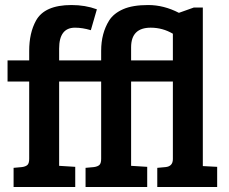

<svg xmlns="http://www.w3.org/2000/svg" viewBox="-20 -743 912 763"><path d="M786 -713V-83L843 -80V0H605V-76L638 -79Q667 -82 667 -111V-419H501V-84L565 -80V0H320V-76L353 -79Q368 -81 375 -87.5Q382 -94 382 -112V-419H215V-84L279 -80V0H34V-76L67 -79Q82 -81 89 -87.5Q96 -94 96 -112V-419H10V-503H96V-541Q96 -612 123 -661Q157 -723 264 -723Q319 -723 365 -706L341 -623Q308 -633 278 -633Q215 -633 215 -550V-503H382V-541Q382 -611 414 -662Q432 -690 469.5 -706.5Q507 -723 569 -723Q631 -723 691 -692L750 -713ZM501 -555V-503H667V-609Q626 -633 579 -633Q501 -633 501 -555Z"/></svg>

Font: Bree Serif
Style: Regular
Weight: 400
Designer: Veronika Burian, Jos Scaglione
Foundry: TypeTogether
Version: Version 1.002